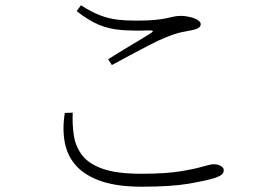

<svg xmlns="http://www.w3.org/2000/svg" viewBox="-20 -713 1040 726"><path d="M270 -671 286 -693Q325 -668 357.5 -655.5Q390 -643 422.5 -639Q455 -635 494 -635Q536 -635 563.5 -637.5Q591 -640 608.5 -644Q626 -648 638.5 -650.5Q651 -653 664 -653Q676 -653 689.5 -650.5Q703 -648 714 -644Q725 -640 732 -634Q739 -628 739 -622Q739 -606 711 -600Q692 -596 668 -591.5Q644 -587 603 -570Q580 -561 544.5 -542.5Q509 -524 471.5 -504Q434 -484 403 -467L389 -489Q430 -515 475.5 -542Q521 -569 551 -588Q567 -598 546 -598Q485 -596 439 -599.5Q393 -603 353.5 -619.5Q314 -636 270 -671ZM255 -287 225 -286Q215 -223 225.5 -171.5Q236 -120 270.5 -83.5Q305 -47 365.5 -27Q426 -7 516 -7Q628 -7 694 -18.5Q760 -30 792 -40Q810 -46 818 -52.5Q826 -59 826 -69Q826 -76 821 -81Q816 -86 807.5 -89Q799 -92 789 -92Q776 -92 746 -83Q716 -74 660.5 -65Q605 -56 514 -56Q422 -56 369 -74.5Q316 -93 291 -125.5Q266 -158 259.5 -199.5Q253 -241 255 -287Z"/></svg>

Font: Early Summer Mincho VF
Style: Regular
Weight: 250
Designer: GuiWonder
Version: Version 1.002